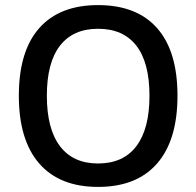

<svg xmlns="http://www.w3.org/2000/svg" viewBox="-20 -727 771 754"><path d="M365 7Q214 7 134 -85Q54 -177 54 -351Q54 -526 134 -616.5Q214 -707 365 -707Q517 -707 597 -616.5Q677 -526 677 -351Q677 -177 597 -85Q517 7 365 7ZM365 -85Q464 -85 515.5 -153Q567 -221 567 -351Q567 -481 515.5 -547.5Q464 -614 365 -614Q267 -614 215.5 -547.5Q164 -481 164 -351Q164 -221 215.5 -153Q267 -85 365 -85Z"/></svg>

Font: Asap Medium
Style: Regular
Weight: 500
Designer: Pablo Cosgaya
Foundry: Omnibus-Type
Version: Version 3.001; ttfautohint (v1.8.3)